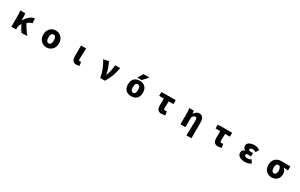

<svg xmlns="http://www.w3.org/2000/svg" viewBox="400 -3230 9200 5895"><g transform="rotate(30 5000.0 -283.0)"><path d="M822.3 0 622.1 12.7Q550.8 -81.1 483.4 -220.7L481.4 -218.8Q422.9 -160.2 422.9 -35.2V0H255.9V-391.6Q255.9 -486.3 241.2 -569.3H418Q428.7 -524.4 428.7 -426.8V-331.1H432.6Q503.9 -439.5 581.1 -505.4Q658.2 -571.3 752 -583L764.6 -417Q680.7 -399.4 599.6 -331.1Q644.5 -245.1 706.1 -152.8Q767.6 -60.5 822.3 0Z M1222.7 -284.2Q1222.7 -420.9 1304.7 -502Q1386.7 -583 1501 -583Q1615.2 -583 1696.8 -502Q1778.3 -420.9 1778.3 -284.2Q1778.3 -148.4 1696.8 -67.4Q1615.2 13.7 1501 13.7Q1386.7 13.7 1304.7 -67.4Q1222.7 -148.4 1222.7 -284.2ZM1501 -129.9Q1596.7 -129.9 1596.7 -284.2Q1596.7 -439.5 1501 -439.5Q1404.3 -439.5 1404.3 -284.2Q1404.3 -129.9 1501 -129.9Z M2566.4 13.7Q2472.7 13.7 2435.1 -37.1Q2397.5 -87.9 2397.5 -184.6V-569.3H2577.1Q2564.5 -229.5 2564.5 -177.7Q2564.5 -150.4 2576.2 -140.1Q2587.9 -129.9 2613.3 -129.9Q2633.8 -129.9 2648.4 -136.7L2668.9 -5.9Q2623 13.7 2566.4 13.7Z M3572.3 0H3404.3Q3381.8 -149.4 3324.7 -291Q3267.6 -432.6 3194.3 -543.9L3377 -583Q3418 -510.7 3459 -391.6Q3500 -272.5 3517.6 -180.7H3522.5Q3589.8 -341.8 3607.4 -569.3H3784.2Q3755.9 -409.2 3709.5 -280.3Q3663.1 -151.4 3572.3 0Z M4435.5 -146.5Q4457 -112.3 4502.4 -112.3Q4547.9 -112.3 4570.8 -146.5Q4593.8 -180.7 4593.8 -260.7Q4593.8 -340.8 4570.8 -375Q4547.9 -409.2 4502.4 -409.2Q4457 -409.2 4434.6 -375Q4412.1 -340.8 4412.1 -260.7Q4412.1 -180.7 4435.5 -146.5ZM4698.2 -60.5Q4627.9 11.7 4502.9 11.7Q4377.9 11.7 4308.1 -60.1Q4238.3 -131.8 4238.3 -261.2Q4238.3 -390.6 4308.1 -462.9Q4377.9 -535.2 4502.9 -535.2Q4627.9 -535.2 4697.8 -462.9Q4767.6 -390.6 4767.6 -261.2Q4767.6 -131.8 4698.2 -60.5ZM4706.1 -767.6 4538.1 -580.1H4385.7L4496.1 -767.6Z M5575.2 13.7Q5411.1 13.7 5411.1 -186.5V-429.7H5246.1V-561.5L5331.1 -569.3H5753.9V-429.7H5585Q5578.1 -296.9 5578.1 -179.7Q5578.1 -129.9 5622.1 -129.9Q5652.3 -129.9 5686.5 -138.7L5710 -5.9Q5638.7 13.7 5575.2 13.7Z M6755.9 202.1H6576.2Q6588.9 -126 6588.9 -330.1Q6588.9 -387.7 6575.2 -409.2Q6561.5 -430.7 6525.4 -430.7Q6498 -430.7 6475.6 -412.1Q6453.1 -393.6 6425.8 -353.5V0H6249V-391.6Q6249 -480.5 6235.4 -569.3H6393.6L6405.3 -472.7H6410.2Q6452.1 -525.4 6493.7 -554.2Q6535.2 -583 6588.9 -583Q6755.9 -583 6755.9 -351.6Z M7575.2 13.7Q7411.1 13.7 7411.1 -186.5V-429.7H7246.1V-561.5L7331.1 -569.3H7753.9V-429.7H7585Q7578.1 -296.9 7578.1 -179.7Q7578.1 -129.9 7622.1 -129.9Q7652.3 -129.9 7686.5 -138.7L7710 -5.9Q7638.7 13.7 7575.2 13.7Z M8537.1 13.7Q8420.9 13.7 8344.7 -32.2Q8268.6 -78.1 8268.6 -163.1Q8268.6 -269.5 8377.9 -295.9V-300.8Q8336.9 -313.5 8314.5 -347.7Q8292 -381.8 8292 -418.9Q8292 -500 8362.8 -541.5Q8433.6 -583 8539.1 -583Q8649.4 -583 8737.3 -525.4L8672.9 -411.1Q8618.2 -447.3 8549.8 -447.3Q8511.7 -447.3 8488.8 -432.6Q8465.8 -418 8465.8 -393.6Q8465.8 -347.7 8539.1 -347.7Q8554.7 -347.7 8620.1 -352.5V-226.6Q8609.4 -227.5 8588.9 -229Q8568.4 -230.5 8551.8 -231.4Q8535.2 -232.4 8521.5 -232.4Q8480.5 -232.4 8461.4 -220.2Q8442.4 -208 8442.4 -180.7Q8442.4 -122.1 8555.7 -122.1Q8624 -122.1 8678.7 -164.1L8748 -51.8Q8656.2 13.7 8537.1 13.7Z M9210 -278.3Q9210 -418 9292 -493.7Q9374 -569.3 9489.3 -569.3H9817.4V-422.9Q9724.6 -433.6 9657.2 -436.5V-431.6Q9698.2 -407.2 9721.2 -359.4Q9744.1 -311.5 9744.1 -249Q9744.1 -128.9 9670.9 -57.6Q9597.7 13.7 9480.5 13.7Q9363.3 13.7 9286.6 -63.5Q9210 -140.6 9210 -278.3ZM9575.2 -267.6Q9575.2 -335 9550.8 -379.9Q9526.4 -424.8 9483.4 -424.8Q9391.6 -424.8 9391.6 -278.3Q9391.6 -208 9416 -168.9Q9440.4 -129.9 9483.4 -129.9Q9526.4 -129.9 9550.8 -166Q9575.2 -202.1 9575.2 -267.6Z"/></g></svg>

Font: Gen Shin Gothic Monospace Heavy
Style: Bold
Weight: 800
Designer: [Source Han Sans]
Ryoko NISHIZUKA  (kana & ideographs); Paul D. Hunt (Latin, Greek & Cyrillic); Wenlong ZHANG  (bopomofo
Version: Version 1.002.20150607